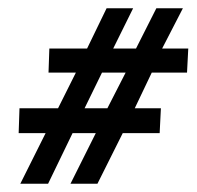

<svg xmlns="http://www.w3.org/2000/svg" viewBox="-20 -443 474 463"><path d="M29 0 90 -122H25L27 -182H120L163 -268H97L99 -326H190L237 -423H301L253 -326H308L357 -423H421L371 -326H434L431 -268H346L305 -182H368L365 -122H276L215 0H150L211 -122H155L96 0ZM184 -182H239L283 -268H226Z"/></svg>

Font: Junicode SmExp
Style: Bold Italic
Weight: 700
Width: 6
Italic angle: -11°
Designer: Peter S. Baker
Version: Version 2.205; ttfautohint (v1.8.4)